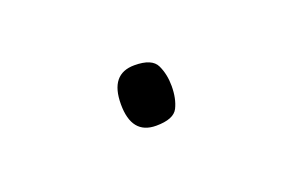

<svg xmlns="http://www.w3.org/2000/svg" viewBox="-30 -406 279 185"><g transform="rotate(-20 110.0 -314.0)"><path d="M85 -314Q85 -283 110 -283Q128 -283 132.5 -292Q137 -301 137 -314Q137 -326 132.5 -335.5Q128 -345 110 -345Q85 -345 85 -314Z"/></g></svg>

Font: Noto Sans UI Thin
Style: Regular
Weight: 250
Designer: Monotype Design Team
Foundry: Monotype Imaging Inc.
Version: Version 1.901